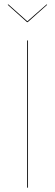

<svg xmlns="http://www.w3.org/2000/svg" viewBox="-20 -867 255 887"><path d="M195.3 -846.7 197.8 -844.7 107.9 -764.6H105L15.6 -844.7L18.6 -846.7L106.4 -768.6ZM109.4 -680.2V0H105.5V-680.2Z"/></svg>

Font: Fira Sans Compressed Four
Style: Regular
Weight: 100
Width: 1
Designer: Carrois Corporate & Edenspiekermann AG
Foundry: Carrois Corporate GbR & Edenspiekermann AG
Version: Version 4.203;PS 004.203;hotconv 1.0.88;makeotf.lib2.5.64775